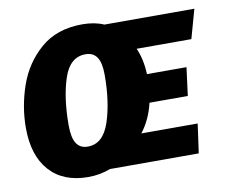

<svg xmlns="http://www.w3.org/2000/svg" viewBox="-80 -814 1092 933"><g transform="rotate(-10 466.0 -348.0)"><path d="M622 -553Q647 -497 650 -423H845L827 -284H638Q619 -203 573 -144H851L831 0H393Q341 20 283 20Q160 20 92.5 -55.5Q25 -131 25 -267Q25 -372 60.5 -474.5Q96 -577 176 -646.5Q256 -716 382 -716Q443 -716 488 -696H932L892 -553ZM447 -455Q447 -515 428.5 -542.5Q410 -570 372 -570Q295 -570 263.5 -474.5Q232 -379 232 -244Q232 -182 250.5 -154Q269 -126 306 -126Q382 -126 414.5 -223.5Q447 -321 447 -455Z"/></g></svg>

Font: FiraGO Heavy
Style: Italic
Weight: 900
Italic angle: -8°
Designer: bBox Type GmbH
Foundry: bBox Type GmbH
Version: Version 1.001